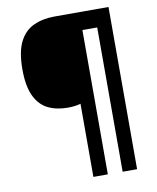

<svg xmlns="http://www.w3.org/2000/svg" viewBox="-95 -833 845 1034"><g transform="rotate(-10 327.5 -316.5)"><path d="M570 127H491V-662H410V127H331V-273Q301 -264 260 -264Q198 -264 152 -287Q106 -310 80.5 -364Q55 -418 55 -509Q55 -605 82.5 -659.5Q110 -714 160 -737Q210 -760 275 -760H570Z"/></g></svg>

Font: Noto Sans Balinese
Style: Bold
Weight: 700
Designer: Aditya Bayu, David Williams
Foundry: David Williams
Version: Version 2.005; ttfautohint (v1.8.4.7-5d5b)